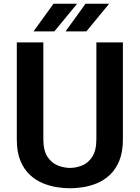

<svg xmlns="http://www.w3.org/2000/svg" viewBox="-20 -997 748 1028"><path d="M355 11Q324.5 11 287 5.5Q249.5 0 211.2 -15.2Q173 -30.5 141 -59.8Q109 -89 89.5 -135.8Q70 -182.5 70 -251V-770H212V-253Q212 -191 234.2 -157.5Q256.5 -124 289.5 -111Q322.5 -98 355 -98Q387 -98 419.5 -111Q452 -124 474 -157.5Q496 -191 496 -253V-770H638V-251Q638 -182.5 618.5 -135.8Q599 -89 567.2 -59.8Q535.5 -30.5 497.8 -15.2Q460 0 422.5 5.5Q385 11 355 11ZM159.5 -829 266.5 -977H393L271 -829ZM331 -829 438 -977H564.5L442.5 -829Z"/></svg>

Font: Junction
Style: Bold
Weight: 700
Designer: Caroline Hadilaksono
Foundry: Caroline Hadilaksono, Tyler Finck, The League of Moveable Type
Version: Version 2.000; ttfautohint (v1.8.3)